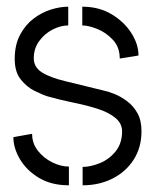

<svg xmlns="http://www.w3.org/2000/svg" viewBox="-20 -549 463 574"><path d="M227 5V-50Q251 -50 279 -61.5Q307 -73 326 -97Q345 -121 345 -156Q345 -180 325 -196.5Q305 -213 272.5 -223.5Q240 -234 200.5 -242Q161 -250 122 -261Q106 -266 83 -277.5Q60 -289 42 -311.5Q24 -334 24 -373Q24 -415 40 -445Q56 -475 80.5 -493.5Q105 -512 132.5 -520.5Q160 -529 184 -529V-473Q161 -473 137 -460.5Q113 -448 97 -426Q81 -404 81 -375Q81 -348 105.5 -332.5Q130 -317 176.5 -306Q223 -295 291 -278Q305 -275 323.5 -267.5Q342 -260 360.5 -246Q379 -232 391 -210.5Q403 -189 403 -157Q403 -108 379.5 -71.5Q356 -35 316 -15Q276 5 227 5ZM186 5Q134 5 97 -17Q60 -39 40 -72.5Q20 -106 20 -139L76 -149Q76 -120 93.5 -98Q111 -76 136.5 -63.5Q162 -51 186 -51ZM338 -374Q338 -408 317.5 -430Q297 -452 270.5 -462.5Q244 -473 226 -473V-529Q276 -529 313.5 -506.5Q351 -484 372.5 -450.5Q394 -417 394 -383Z"/></svg>

Font: Stick No Bills ExtraLight Light
Style: Regular
Weight: 300
Version: Version 2.000